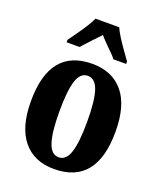

<svg xmlns="http://www.w3.org/2000/svg" viewBox="-143 -857 804 958"><g transform="rotate(20 259.5 -378.0)"><path d="M35 -270Q35 -549 261 -549Q367 -549 425.5 -478.5Q484 -408 484 -270Q484 10 258 10Q152 10 93.5 -61Q35 -132 35 -270ZM334 -270Q334 -380 316.5 -432.5Q299 -485 259 -485Q220 -485 203 -432.5Q186 -380 186 -270Q186 -160 203.5 -106.5Q221 -53 260 -53Q300 -53 317 -106.5Q334 -160 334 -270ZM102 -619 125 -651Q182 -730 197 -766H323Q338 -730 395 -651L418 -619V-606H350Q342 -618 325.5 -634Q309 -650 304 -655Q296 -663 281.5 -678Q267 -693 260 -702L221 -661Q179 -616 171 -606H102Z"/></g></svg>

Font: Noto Serif CondExtraBold
Style: Regular
Weight: 800
Width: 3
Designer: Monotype Design Team
Foundry: Monotype Imaging Inc.
Version: Version 1.001